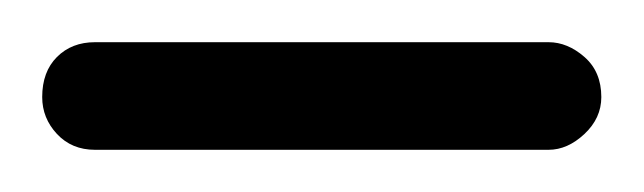

<svg xmlns="http://www.w3.org/2000/svg" viewBox="-20 -706 305 91"><path d="M25 -635Q14 -635 7 -642.5Q0 -650 0 -660Q0 -672 7 -679Q14 -686 25 -686H240Q249 -686 257 -679Q265 -672 265 -660Q265 -650 257 -642.5Q249 -635 240 -635Z"/></svg>

Font: Dosis
Style: Regular
Weight: 400
Designer: EdgarTolentino, PabloImpallari, IginoMarini
Foundry: EdgarTolentino, PabloImpallari, IginoMarini
Version: Version 3.001; ttfautohint (v1.8.2)